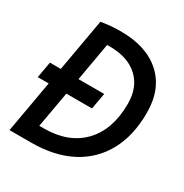

<svg xmlns="http://www.w3.org/2000/svg" viewBox="-164 -830 914 956"><g transform="rotate(30 293.0 -351.5)"><path d="M12.7 -298.8 29.3 -391.6H91.8L145 -693.4Q198.2 -703.1 258.3 -703.1Q406.2 -703.1 489.3 -627.4Q572.3 -551.8 572.3 -416.5Q572.3 -285.6 521.5 -192.4Q470.7 -99.1 375.5 -49.6Q280.3 0 146 0H22.9L75.7 -298.8ZM140.6 -92.8H166.5Q308.1 -92.8 387.9 -176Q467.8 -259.3 467.8 -407.7Q467.8 -503.4 409.2 -556.9Q350.6 -610.4 246.1 -610.4Q239.3 -610.4 231.9 -610.4L193.4 -391.6H341.3L324.7 -298.8H177.2Z"/></g></svg>

Font: Cascadia Mono
Style: Italic
Weight: 400
Italic angle: -10°
Monospace: yes
Designer: Aaron Bell
Foundry: Saja Typeworks
Version: Version 2404.023; ttfautohint (v1.8.4)